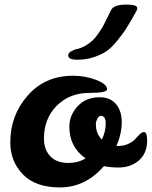

<svg xmlns="http://www.w3.org/2000/svg" viewBox="-20 -811 663 839"><path d="M299 -480Q354 -480 401 -461.5Q448 -443 448 -421Q448 -405 370 -405Q284 -405 228 -349Q172 -293 172 -205Q172 -158 199.5 -128.5Q227 -99 279 -99Q322 -99 354 -119Q283 -168 283 -258Q283 -307 319 -346.5Q355 -386 415 -386Q462 -386 487 -356Q512 -326 512 -277Q512 -227 489 -173H495Q521 -173 541 -182.5Q561 -192 571 -203.5Q581 -215 591 -224.5Q601 -234 609 -234Q623 -234 623 -198Q623 -141 587 -110Q551 -79 498 -79Q464 -79 434 -85Q353 8 242 8Q135 8 80 -49Q25 -106 25 -189Q25 -307 101 -393.5Q177 -480 299 -480ZM564 -741Q541 -701 528 -681Q515 -661 490.5 -631Q466 -601 444 -586.5Q422 -572 389.5 -561Q357 -550 318 -550Q278 -550 278 -569Q278 -580 293 -588Q308 -596 318 -597Q338 -602 356 -613Q374 -624 386 -635.5Q398 -647 411.5 -667Q425 -687 431.5 -699Q438 -711 449.5 -735Q461 -759 466 -768Q478 -791 533 -791Q580 -791 580 -775Q580 -767 564 -741ZM399 -267Q399 -227 425 -201Q442 -236 442 -272Q442 -305 420 -305Q412 -305 405.5 -292.5Q399 -280 399 -267Z"/></svg>

Font: LeckerliOne
Style: Regular
Weight: 400
Designer: Gesine Todt
Foundry: Gesine Todt
Version: Version 1.000